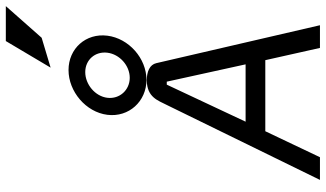

<svg xmlns="http://www.w3.org/2000/svg" viewBox="-244 -848 1092 643"><g transform="rotate(-90 301.5 -526.0)"><path d="M397 -902 497 -932 603 -1052H486ZM296 -712C301 -753 341 -786 382 -786C423 -786 452 -753 447 -712C442 -671 404 -637 363 -637C322 -637 291 -671 296 -712ZM239 -712C230 -640 284 -581 356 -581C428 -581 495 -640 504 -712C513 -784 461 -842 389 -842C317 -842 248 -784 239 -712ZM539 0 412 -548C407 -570 384 -580 354 -580C297 -579 287 -542 272 -513L21 0H97L184 -183H422L463 0ZM216 -249 340 -513H350L408 -249Z"/></g></svg>

Font: Charger
Style: It
Weight: 400
Designer: Jasper
Foundry: Cannot Into Space Fonts
Version: Version 0.98